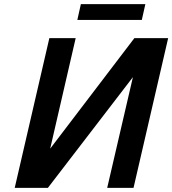

<svg xmlns="http://www.w3.org/2000/svg" viewBox="-20 -906 831 926"><path d="M664 -810 681 -886H370L353 -810ZM51 0H211L621 -534L497 0H624L791 -722H628L222 -189L345 -722H218Z"/></svg>

Font: Perun SemiBold Italic
Style: Regular
Weight: 400
Italic angle: -12°
Foundry: Copyright (c) Stefan Peev, Context Ltd, 2016
Version: Version 1.026